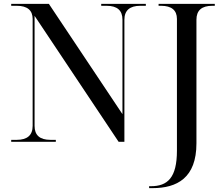

<svg xmlns="http://www.w3.org/2000/svg" viewBox="-20 -734 1160 994"><path d="M752 240H769C897 240 997 187 997 8V-632C997 -680 1024 -704 1079 -704H1092V-714H801V-704H814C868 -704 896 -681 896 -636V46C896 187 847 230 761 230H752ZM38 0H269V-10H241C186 -10 159 -34 159 -82V-652L594 0H624V-632C624 -680 652 -704 706 -704H735V-714H504V-704H532C587 -704 614 -680 614 -632V-143L233 -714H38V-704H67C121 -704 149 -681 149 -636V-82C149 -34 121 -10 67 -10H38Z"/></svg>

Font: Noto Serif Display
Style: Regular
Weight: 400
Designer: Monotype Design Team
Foundry: Monotype Imaging Inc.
Version: Version 2.009